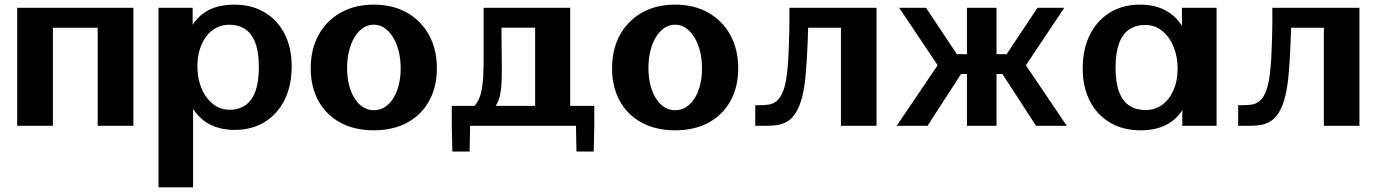

<svg xmlns="http://www.w3.org/2000/svg" viewBox="-20 -538 5886 821"><path d="M53.4 0V-504.7H550.4V0H397.7V-419.5H206.2V0Z M657.9 263V-504.7H803.8V-297.6L763.4 -328.3Q783.7 -424.2 837.3 -471.2Q890.9 -518.2 981.3 -518.2Q1055.9 -518.2 1111.2 -485.4Q1166.5 -452.6 1196.9 -393.2Q1227.3 -333.9 1227.3 -253.7Q1227.3 -172.6 1197.1 -111.4Q1166.8 -50.3 1112.1 -16.4Q1057.3 17.4 983.6 17.4Q924.4 17.4 880.1 -4.7Q835.7 -26.8 806.9 -70.5Q778.2 -114.1 766.1 -178.4L805.6 -209.9V263ZM961.5 -68.7Q1002.2 -68.7 1030.1 -88.4Q1058 -108.2 1072.5 -148.8Q1086.9 -189.4 1086.9 -251.1Q1086.9 -297.8 1078.7 -331.9Q1070.5 -366.1 1054.4 -388.3Q1038.3 -410.6 1014.4 -421.4Q990.5 -432.2 959.4 -432.2Q928.9 -432.2 904 -418.8Q879.1 -405.3 861.3 -381.4Q843.4 -357.4 833.8 -325.2Q824.1 -293 824.1 -255.3Q824.1 -216.1 834.1 -182.1Q844.1 -148.2 862.5 -122.8Q880.9 -97.3 905.9 -83Q930.9 -68.7 961.5 -68.7Z M1578.4 19.2Q1496.2 19.2 1435.7 -13.6Q1375.1 -46.3 1341.9 -106.1Q1308.7 -165.8 1308.7 -246.2Q1308.7 -327.4 1342.4 -388.7Q1376.1 -449.9 1436.9 -484.1Q1497.7 -518.2 1578.4 -518.2Q1659.3 -518.2 1719.8 -484.1Q1780.4 -449.9 1814.2 -388.7Q1848.1 -327.4 1848.1 -246.2Q1848.1 -165.8 1814.8 -106.1Q1781.6 -46.3 1721.2 -13.6Q1660.8 19.2 1578.4 19.2ZM1578.4 -66.7Q1604 -66.7 1625 -79.9Q1646 -93.1 1661.4 -117.3Q1676.9 -141.5 1685.1 -174.3Q1693.3 -207.2 1693.3 -246.2Q1693.3 -285.2 1684.9 -318.9Q1676.4 -352.6 1660.9 -378.1Q1645.3 -403.7 1624.4 -418.1Q1603.6 -432.5 1578.4 -432.5Q1553.5 -432.5 1532.6 -418.6Q1511.7 -404.7 1496.3 -379.5Q1480.9 -354.3 1472.6 -320.6Q1464.2 -286.9 1464.2 -247.1Q1464.2 -207.8 1472.6 -174.7Q1480.9 -141.7 1496.1 -117.5Q1511.2 -93.3 1532.3 -80Q1553.3 -66.7 1578.4 -66.7Z M1927.2 0V-85.2H2405.5L2268.3 -6.2V-496.7L2405.5 -419.7H2048.1V-504.7H2418.1V-6.2L2273.9 -84.9H2480.1V0ZM2060.3 -50.7 1958.1 -49.8Q1990.2 -64.3 2008.8 -85Q2027.4 -105.6 2035.9 -137.4Q2044.3 -169.1 2046.5 -216.6Q2048.7 -264.2 2048.1 -332.3Q2047.6 -400.5 2048.1 -494L2124.4 -494.2Q2123.9 -400.5 2125 -332.5Q2126.1 -264.5 2125.6 -217.1Q2125.2 -169.8 2119.5 -138.2Q2113.9 -106.6 2100 -86Q2086.2 -65.4 2060.3 -50.7ZM2390.3 0V-85.2H2521.2V0ZM2521.2 0 2518.7 110H2445L2442.8 0ZM2042.7 0H1911.8V-85.2H2042.7ZM1911.8 0H1990.2L1988 110H1914.3Z M2866.9 19.2Q2784.7 19.2 2724.2 -13.6Q2663.6 -46.3 2630.4 -106.1Q2597.2 -165.8 2597.2 -246.2Q2597.2 -327.4 2630.9 -388.7Q2664.6 -449.9 2725.4 -484.1Q2786.2 -518.2 2866.9 -518.2Q2947.8 -518.2 3008.3 -484.1Q3068.9 -449.9 3102.7 -388.7Q3136.6 -327.4 3136.6 -246.2Q3136.6 -165.8 3103.3 -106.1Q3070.1 -46.3 3009.7 -13.6Q2949.3 19.2 2866.9 19.2ZM2866.9 -66.7Q2892.5 -66.7 2913.5 -79.9Q2934.5 -93.1 2949.9 -117.3Q2965.4 -141.5 2973.6 -174.3Q2981.8 -207.2 2981.8 -246.2Q2981.8 -285.2 2973.4 -318.9Q2964.9 -352.6 2949.4 -378.1Q2933.8 -403.7 2912.9 -418.1Q2892.1 -432.5 2866.9 -432.5Q2842 -432.5 2821.1 -418.6Q2800.2 -404.7 2784.8 -379.5Q2769.4 -354.3 2761.1 -320.6Q2752.7 -286.9 2752.7 -247.1Q2752.7 -207.8 2761.1 -174.7Q2769.4 -141.7 2784.6 -117.5Q2799.7 -93.3 2820.8 -80Q2841.8 -66.7 2866.9 -66.7Z M3575.9 0V-497.2L3714.6 -419.5H3355.6V-504.7H3728.1V0ZM3209.5 0V-88.3H3230.7Q3248.7 -88.3 3267.2 -90.8Q3285.7 -93.2 3302.3 -107Q3318.8 -120.8 3330.8 -154.4Q3342.8 -188 3347.9 -250.5Q3349.7 -264.6 3350.9 -288.7Q3352.2 -312.8 3353.2 -342Q3354.3 -371.2 3354.9 -400.5Q3355.4 -429.9 3355.7 -454.6Q3355.9 -479.4 3355.6 -494H3437.4Q3437.4 -472.5 3436.3 -437.2Q3435.3 -401.9 3433.8 -363.1Q3432.2 -324.4 3430.4 -291.1Q3428.5 -257.7 3426.7 -239.4Q3422.1 -171 3410.8 -126.5Q3399.4 -81.9 3383.1 -56.3Q3366.8 -30.6 3346.4 -18.5Q3326 -6.4 3303.3 -3.2Q3280.7 0 3257.2 0Z M4410.2 0 4245.7 -253.4 4339 -299.8 4541.6 0ZM4114.8 0V-504.7H4241.2V0ZM4154.1 -221.6V-306.1H4353.7V-221.6ZM4262.2 -273 4416.4 -504.7H4531L4357.7 -245.4ZM3946.1 0H3814.4L4016.8 -299.8L4110.1 -253.4ZM4201.9 -221.6H4002.7V-306.1H4201.9ZM4093.9 -273 3998.6 -245.4 3824.8 -504.7H3939.6Z M4857.1 19.2Q4782.2 19.2 4726.6 -13.7Q4670.9 -46.6 4640.3 -106.1Q4609.7 -165.6 4609.7 -245.4Q4609.7 -327.3 4640.1 -388.8Q4670.6 -450.2 4725.7 -484.2Q4780.8 -518.2 4854.7 -518.2Q4944.5 -518.2 4999.8 -468.5Q5055.1 -418.8 5073.4 -321.3L5034.1 -291.1V-504.7H5182.2V0H5035.4L5036.9 -205.4L5075.8 -170.9Q5062.6 -106.8 5034.1 -64.6Q5005.6 -22.4 4961.6 -1.6Q4917.7 19.2 4857.1 19.2ZM4878.9 -67.5Q4920.2 -67.5 4951 -90.9Q4981.8 -114.3 4998.7 -154.3Q5015.6 -194.3 5015.6 -243.9Q5015.6 -296.4 4997.9 -338.8Q4980.3 -381.2 4949.1 -406.2Q4917.9 -431.2 4876.8 -431.2Q4836.2 -431.2 4807.7 -411.4Q4779.2 -391.6 4764.6 -351.1Q4750.1 -310.6 4750.1 -248.3Q4750.1 -186.4 4764.9 -146.3Q4779.7 -106.2 4808.5 -86.8Q4837.3 -67.5 4878.9 -67.5Z M5640.9 0V-497.2L5779.6 -419.5H5420.6V-504.7H5793.1V0ZM5274.5 0V-88.3H5295.7Q5313.7 -88.3 5332.2 -90.8Q5350.7 -93.2 5367.3 -107Q5383.8 -120.8 5395.8 -154.4Q5407.8 -188 5412.9 -250.5Q5414.7 -264.6 5415.9 -288.7Q5417.2 -312.8 5418.2 -342Q5419.3 -371.2 5419.9 -400.5Q5420.4 -429.9 5420.7 -454.6Q5420.9 -479.4 5420.6 -494H5502.4Q5502.4 -472.5 5501.3 -437.2Q5500.3 -401.9 5498.8 -363.1Q5497.2 -324.4 5495.4 -291.1Q5493.5 -257.7 5491.7 -239.4Q5487.1 -171 5475.8 -126.5Q5464.4 -81.9 5448.1 -56.3Q5431.8 -30.6 5411.4 -18.5Q5391 -6.4 5368.3 -3.2Q5345.7 0 5322.2 0Z"/></svg>

Font: Russolo 10pt ExtraLight
Style: Regular
Weight: 200
Designer: Micah Stupak-Hahn
Version: Version 1.000